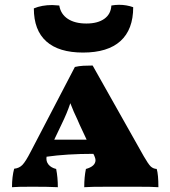

<svg xmlns="http://www.w3.org/2000/svg" viewBox="-20 -778 710 800"><path d="M640 2Q617 0 547 0H495H436Q353 0 331 2Q331 -41 338 -74Q378 -85 378 -111Q378 -117 373 -129L369 -137Q258 -137 174 -125Q171 -106 182 -92.5Q193 -79 214 -74Q221 -39 221 2Q183 0 115 0Q48 0 30 2Q30 -42 39 -75Q60 -77 73.5 -91Q87 -105 108 -146L292 -499Q309 -503 327 -504Q345 -505 366 -505L579 -127Q598 -94 608 -84.5Q618 -75 633 -74Q640 -51 640 2ZM341 -196 312 -258 302 -281Q288 -309 273 -348Q260 -308 236 -259L206 -196ZM326 -559Q225 -559 173 -605.5Q121 -652 121 -743Q154 -757 198 -757Q207 -757 227 -755Q233 -719 262.5 -699.5Q292 -680 340 -680Q387 -680 414.5 -699.5Q442 -719 444 -755Q461 -758 476 -758Q507 -758 535 -748Q535 -655 482 -607Q429 -559 326 -559Z"/></svg>

Font: Vollkorn SC Black
Style: Regular
Weight: 900
Designer: Friedrich Althausen
Foundry: Friedrich Althausen
Version: Version 4.015